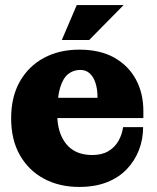

<svg xmlns="http://www.w3.org/2000/svg" viewBox="-20 -726 618 758"><path d="M293 12Q214 12 153.5 -20.5Q93 -53 58.5 -113.5Q24 -174 24 -259Q24 -344 58.5 -404.5Q93 -465 153.5 -497.5Q214 -530 293 -530L297 -450Q270 -450 249.5 -434Q229 -418 217.5 -380.5Q206 -343 206 -276Q206 -201 241.5 -157.5Q277 -114 344 -114Q382 -114 407.5 -129Q433 -144 447.5 -169.5Q462 -195 466 -224H545Q545 -176 528.5 -133.5Q512 -91 480.5 -58Q449 -25 402 -6.5Q355 12 293 12ZM114 -260V-340H365L546 -287V-260ZM365 -340Q365 -374 357 -398.5Q349 -423 334 -436.5Q319 -450 297 -450L293 -530Q375 -530 431 -498.5Q487 -467 516.5 -412.5Q546 -358 546 -287ZM224 -568 283 -706H468L332 -568Z"/></svg>

Font: Montagu Slab
Style: Bold
Weight: 700
Designer: Florian Karsten
Foundry: Florian Karsten
Version: Version 1.000